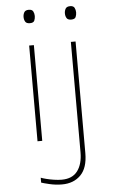

<svg xmlns="http://www.w3.org/2000/svg" viewBox="-63 -766 626 1055"><g transform="rotate(-5 250.0 -238.0)"><path d="M137 -650Q118 -650 111.5 -661Q105 -672 105 -687Q105 -701 111.5 -712.5Q118 -724 137 -724Q155 -724 161 -712.5Q167 -701 167 -687Q167 -674 162 -662Q157 -650 137 -650ZM365 -650Q346 -650 339.5 -661Q333 -672 333 -687Q333 -701 339.5 -712.5Q346 -724 365 -724Q383 -724 389 -712.5Q395 -701 395 -687Q395 -674 390 -662Q385 -650 365 -650ZM236 248Q201 248 167 240Q133 232 122 228V201Q132 205 151.5 210Q171 215 194 218.5Q217 222 236 222Q295 222 323.5 184Q352 146 352 81V-528H378V88Q378 169 339 208.5Q300 248 236 248ZM122 0V-528H148V0Z"/></g></svg>

Font: Noto Sans Mono ExtraCondensed Thin
Style: Regular
Weight: 100
Width: 2
Designer: Monotype Design Team
Foundry: Monotype Imaging Inc.
Version: Version 2.014; ttfautohint (v1.8.4.7-5d5b)